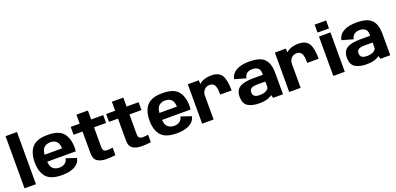

<svg xmlns="http://www.w3.org/2000/svg" viewBox="8 -1746 5592 2714"><g transform="rotate(-20 2804.0 -389.0)"><path d="M56 0H228V-785H56Z M621.5 6C761 6 880.5 -38.5 900.5 -150L747 -201.5C736.5 -137 682 -106 622 -106C579.5 -106 546 -119 520.5 -144.5C502 -163.5 490 -196.5 485.5 -244H916C918 -259 919 -276.5 919 -297C919 -390 897.5 -464 854 -517.5C810.5 -571.5 732 -598.5 618.5 -598.5C508 -598.5 430 -572 384.5 -519C339 -466 316.5 -391 316.5 -294.5C316.5 -200 339 -126.5 384 -73.5C429.5 -20.5 508.5 6 621.5 6ZM485.5 -349.5C490 -397.5 501.5 -431 520.5 -450C545.5 -475 578.5 -488 619 -488C659.5 -488 691.5 -476 714 -453C735 -432 746.5 -397.5 748.5 -349.5Z M1288.5 7.5C1327 7.5 1372 4.5 1423.5 -1.5V-115.5C1393.5 -110.5 1367.5 -108 1345.5 -107.5C1321 -107.5 1303 -112.5 1291.5 -122C1279.5 -132 1274 -153 1274 -185V-474.5H1455V-593H1274V-728H1101.5V-593H966.5V-474.5H1101.5V-147C1101.5 -88.5 1118.5 -48 1152.5 -26C1186.5 -3.5 1231.5 7.5 1288.5 7.5Z M1821.5 7.5C1860 7.5 1905 4.5 1956.5 -1.5V-115.5C1926.5 -110.5 1900.5 -108 1878.5 -107.5C1854 -107.5 1836 -112.5 1824.5 -122C1812.5 -132 1807 -153 1807 -185V-474.5H1988V-593H1807V-728H1634.5V-593H1499.5V-474.5H1634.5V-147C1634.5 -88.5 1651.5 -48 1685.5 -26C1719.5 -3.5 1764.5 7.5 1821.5 7.5Z M2348.5 6C2488 6 2607.5 -38.5 2627.5 -150L2474 -201.5C2463.5 -137 2409 -106 2349 -106C2306.5 -106 2273 -119 2247.5 -144.5C2229 -163.5 2217 -196.5 2212.5 -244H2643C2645 -259 2646 -276.5 2646 -297C2646 -390 2624.5 -464 2581 -517.5C2537.5 -571.5 2459 -598.5 2345.5 -598.5C2235 -598.5 2157 -572 2111.5 -519C2066 -466 2043.5 -391 2043.5 -294.5C2043.5 -200 2066 -126.5 2111 -73.5C2156.5 -20.5 2235.5 6 2348.5 6ZM2212.5 -349.5C2217 -397.5 2228.5 -431 2247.5 -450C2272.5 -475 2305.5 -488 2346 -488C2386.5 -488 2418.5 -476 2441 -453C2462 -432 2473.5 -397.5 2475.5 -349.5Z M3108.5 -299.5H3280.5C3280.5 -401.5 3266.5 -477 3238.5 -525.5C3210.5 -573.5 3157 -598 3078 -598C3005 -598 2946 -578.5 2901 -540.5C2899.5 -539 2897.5 -537.5 2896 -536L2892.5 -593H2728V0H2900V-374C2903 -399.5 2913 -422.5 2930 -443C2950.5 -467.5 2978 -479.5 3013 -479.5C3043 -479.5 3066.5 -468 3083.5 -445.5C3100 -422.5 3108.5 -374 3108.5 -299.5Z M3795.5 0H3944V-327.5C3944 -414 3923.5 -481 3881.5 -528C3840 -575 3762.5 -598.5 3649 -598.5C3492 -598.5 3388 -545 3368 -436L3536 -389C3546.5 -454 3594.5 -483 3657 -483C3691.5 -483 3719.5 -474.5 3740 -457.5C3761 -441 3771 -413 3771 -374V-356H3623.5C3532 -356 3464.5 -342.5 3421 -315C3377.5 -287.5 3355.5 -241.5 3355.5 -176C3355.5 -106.5 3377 -58.5 3419.5 -32.5C3462.5 -6.5 3519.5 6.5 3591.5 6.5C3667.5 6.5 3727 -8 3769.5 -37C3774 -40 3778.5 -43 3782.5 -46.5ZM3771 -176.5C3771 -156.5 3758.5 -139 3732.5 -124C3706.5 -109 3674 -101.5 3634 -101.5C3598 -101.5 3572 -108 3555.5 -120.5C3539 -133.5 3531 -153 3531 -178.5C3531 -204.5 3540 -224 3558.5 -236C3576.5 -248.5 3610 -254.5 3659.5 -254.5H3771Z M4418 -299.5H4590C4590 -401.5 4576 -477 4548 -525.5C4520 -573.5 4466.5 -598 4387.5 -598C4314.5 -598 4255.5 -578.5 4210.5 -540.5C4209 -539 4207 -537.5 4205.5 -536L4202 -593H4037.5V0H4209.5V-374C4212.5 -399.5 4222.5 -422.5 4239.5 -443C4260 -467.5 4287.5 -479.5 4322.5 -479.5C4352.5 -479.5 4376 -468 4393 -445.5C4409.5 -422.5 4418 -374 4418 -299.5Z M4701 0H4873.5V-593H4701ZM4701 -772V-652.5H4873.5V-772Z M5409 0H5557.5V-327.5C5557.5 -414 5537 -481 5495 -528C5453.5 -575 5376 -598.5 5262.5 -598.5C5105.5 -598.5 5001.5 -545 4981.5 -436L5149.5 -389C5160 -454 5208 -483 5270.5 -483C5305 -483 5333 -474.5 5353.5 -457.5C5374.5 -441 5384.5 -413 5384.5 -374V-356H5237C5145.5 -356 5078 -342.5 5034.5 -315C4991 -287.5 4969 -241.5 4969 -176C4969 -106.5 4990.5 -58.5 5033 -32.5C5076 -6.5 5133 6.5 5205 6.5C5281 6.5 5340.5 -8 5383 -37C5387.5 -40 5392 -43 5396 -46.5ZM5384.5 -176.5C5384.5 -156.5 5372 -139 5346 -124C5320 -109 5287.5 -101.5 5247.5 -101.5C5211.5 -101.5 5185.5 -108 5169 -120.5C5152.5 -133.5 5144.5 -153 5144.5 -178.5C5144.5 -204.5 5153.5 -224 5172 -236C5190 -248.5 5223.5 -254.5 5273 -254.5H5384.5Z"/></g></svg>

Font: Anybody
Style: Bold
Weight: 700
Designer: Tyler Finck
Foundry: Etcetera Type Company
Version: Version 1.110